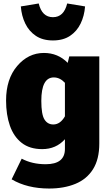

<svg xmlns="http://www.w3.org/2000/svg" viewBox="-20 -859 610 1106"><path d="M263 227Q137 227 47 174L105 55Q165 87 243 87Q354 87 354 -1V-57Q303 0 223 0Q151 0 105 -36Q59 -72 37 -135Q15 -198 15 -280Q15 -404 79 -479Q143 -554 233 -554Q314 -554 370 -497L379 -534H552V-32Q552 58 516 115.5Q480 173 414.5 200Q349 227 263 227ZM287 -142Q327 -142 354 -189V-382Q325 -413 290 -413Q218 -413 218 -278Q218 -200 236 -171Q254 -142 287 -142ZM285 -626Q226 -626 186.5 -652.5Q147 -679 125.5 -723.5Q104 -768 100 -822L203 -839Q222 -760 285 -760Q348 -760 367 -839L470 -822Q466 -768 444.5 -723.5Q423 -679 383.5 -652.5Q344 -626 285 -626Z"/></svg>

Font: Trujillo Black
Style: Regular
Weight: 900
Designer: Fira Sans original fonts by bBox Type GmbH, Carrois Corporate GbR, & Edenspiekermann AG / Changes by Cristiano Sobral
Foundry: Fira Sans original fonts by bBox Type GmbH, Carrois Corporate GbR, & Edenspiekermann AG / Changes by Cristiano Sobral
Version: Version 4.301;July 28, 2020;FontCreator 13.0.0.2655 64-bit